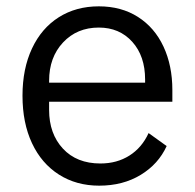

<svg xmlns="http://www.w3.org/2000/svg" viewBox="-20 -573 615 606"><path d="M51 -271Q51 -356 81 -420Q111 -484 165.5 -518.5Q220 -553 292 -553Q363 -553 415.5 -519.5Q468 -486 496 -426Q524 -366 524 -289V-252H135V-226Q135 -151 178.5 -104Q222 -57 297 -57Q349 -57 388.5 -82Q428 -107 449 -153L506 -112Q480 -55 424 -21Q368 13 293 13Q221 13 166 -22Q111 -57 81 -121Q51 -185 51 -271ZM135 -312H438V-322Q438 -396 397.5 -441Q357 -486 292 -486Q223 -486 179 -439Q135 -392 135 -318Z"/></svg>

Font: IBM Plex Sans SC
Style: Regular
Weight: 400
Designer: Mike Abbink; Paul van der Laan; Pieter van Rosmalen; Eunyou Noh; Wujin Sim; Chorong Kim; Dohee Lee; Yejin We; Jinhee Kim
Foundry: Sandoll Inc.
Version: Version 1.000